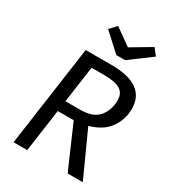

<svg xmlns="http://www.w3.org/2000/svg" viewBox="-214 -1025 1028 1141"><g transform="rotate(30 299.5 -454.5)"><path d="M308.1 -365.2Q397 -365.2 435.1 -411.6Q473.1 -458 473.1 -524.9Q473.1 -572.8 439 -594Q404.8 -615.2 331.1 -615.2H242.2L207 -365.2ZM571.8 -522.9Q571.8 -449.7 530.3 -390.9Q488.8 -332 397.9 -306.2L537.1 0H433.1L306.2 -292H196.8L155.8 0H62L159.2 -689H335.9Q571.8 -689 571.8 -522.9ZM332 -753.9 211.9 -863.8 254.9 -909.2 368.2 -828.1 504.9 -909.2 540 -863.8 392.1 -753.9Z"/></g></svg>

Font: FiraSans-Italic
Style: Italic
Weight: 400
Italic angle: -8°
Designer: Carrois Corporate & Edenspiekermann AG
Foundry: Carrois Corporate GbR & Edenspiekermann AG
Version: Version 3.106;PS 003.106;hotconv 1.0.70;makeotf.lib2.5.58329